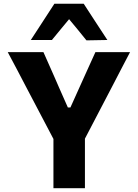

<svg xmlns="http://www.w3.org/2000/svg" viewBox="-20 -986 721 1006"><path d="M260 0V-258L116.5 -531Q92.5 -576 71 -618Q49 -659.5 20.5 -713H207.5Q226 -671.5 239 -642Q252 -612 264 -585.5Q275.5 -559 289.5 -527L335.5 -423H349L394.5 -524Q409.5 -557.5 422 -585Q434.5 -612.5 448 -642.5Q461.5 -672.5 480 -713H661.5Q637.5 -667 613.5 -621.2Q589.5 -575.5 567 -531.5L425 -259.5V0ZM433 -774.5Q410.5 -802.5 388 -830Q365 -857.5 342 -885.5Q319 -858 296.8 -831Q274.5 -804 252 -776.5H141.5Q172 -823.5 203 -871Q234 -918.5 265 -966.5H418.5Q449.5 -918.5 480.8 -870.8Q512 -823 542.5 -776.5Z"/></svg>

Font: Heraclito
Style: Bold
Weight: 700
Designer: Kostas Bartsokas (font) & Cristiano Sobral (main changes)
Foundry: Kostas Bartsokas (font) & Cristiano Sobral (main changes)
Version: Version 1.00;July 8, 2020;FontCreator 13.0.0.2655 64-bit